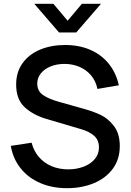

<svg xmlns="http://www.w3.org/2000/svg" viewBox="-20 -970 684 1005"><path d="M159.5 -950H259.5L334 -861.5L408.5 -950H508.5L379 -800H289ZM36.5 -206.5 145.5 -223Q156.5 -179.5 183.8 -148Q211 -116.5 250.5 -100Q290 -83.5 337 -83.5Q380.5 -83.5 417.5 -97.5Q454.5 -111.5 476.2 -137.5Q498 -163.5 498 -198.5Q498 -235.5 474.2 -257.8Q450.5 -280 407.5 -293L223 -347.5Q154.5 -367.5 109.5 -408.5Q64.5 -449.5 64.5 -528Q64.5 -592.5 98 -639.2Q131.5 -686 189.8 -710.2Q248 -734.5 321 -734.5Q393.5 -734.5 451.8 -709.5Q510 -684.5 548.8 -637Q587.5 -589.5 602 -523.5L490 -504.5Q482 -545 457.2 -574.8Q432.5 -604.5 396 -620Q359.5 -635.5 317 -635.5Q278 -635.5 245.5 -622.5Q213 -609.5 194 -586Q175 -562.5 175 -533Q175 -493 205.8 -472.2Q236.5 -451.5 287 -437.5L420 -400Q469 -386.5 507.8 -368Q546.5 -349.5 576.8 -309.8Q607 -270 607 -205.5Q607 -135.5 569.8 -85.8Q532.5 -36 469.8 -10.5Q407 15 331 15Q253.5 15 191 -11.8Q128.5 -38.5 88.2 -88.8Q48 -139 36.5 -206.5Z"/></svg>

Font: Manrope KiralyPet SmBd KiralyPet
Style: Regular
Weight: 600
Designer: Mikhail Sharanda
Foundry: Mikhail Sharanda
Version: Version 4.502